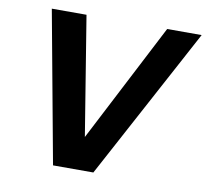

<svg xmlns="http://www.w3.org/2000/svg" viewBox="-78 -786 939 872"><g transform="rotate(10 391.5 -350.0)"><path d="M221 0 92 -700H252L341 -152L624 -700H783L407 0Z"/></g></svg>

Font: DM Sans 9pt Black
Style: Italic
Weight: 900
Italic angle: -10°
Version: Version 4.004;gftools[0.9.30]